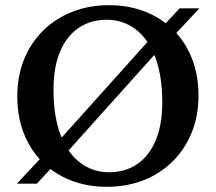

<svg xmlns="http://www.w3.org/2000/svg" viewBox="-20 -707 830 739"><path d="M193.5 -151 567 -567 596.5 -594.5 671.5 -675H747.5L634.5 -554L599 -523.5L225.5 -107.5L196.5 -80.5L121.5 0H45L158 -121ZM399.5 -687Q476 -687 539 -662Q602 -637 648 -591Q694 -545 719 -481Q744 -417 744 -339Q744 -261.5 718 -197.2Q692 -133 644.8 -86Q597.5 -39 533 -13.5Q468.5 12 391 12Q315 12 251.8 -13Q188.5 -38 142.5 -84Q96.5 -130 71.5 -194.2Q46.5 -258.5 46.5 -336Q46.5 -413.5 72.5 -478Q98.5 -542.5 146 -589.2Q193.5 -636 258 -661.5Q322.5 -687 399.5 -687ZM400 -44Q461.5 -44 507.2 -74.8Q553 -105.5 578.8 -165.5Q604.5 -225.5 604.5 -313Q604.5 -417 577.2 -487.5Q550 -558 501.8 -594.5Q453.5 -631 390.5 -631Q329.5 -631 283.5 -600.2Q237.5 -569.5 211.8 -509.8Q186 -450 186 -362Q186 -258.5 213.2 -187.8Q240.5 -117 289 -80.5Q337.5 -44 400 -44Z"/></svg>

Font: Newsreader 24pt SemiBold
Style: Regular
Weight: 600
Designer: Hugues Gentile
Foundry: Production Type
Version: Version 1.003